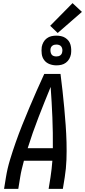

<svg xmlns="http://www.w3.org/2000/svg" viewBox="-20 -1208 544 1228"><path d="M6 0 18 -74Q27 -130 44 -186Q61 -242 80.5 -297.5Q100 -353 122 -408Q144 -463 167 -517.5Q190 -572 214 -626.5Q238 -681 263 -735H367Q374 -681 380 -626.5Q386 -572 391 -517.5Q396 -463 400 -408Q404 -353 405.5 -297.5Q407 -242 405 -186Q403 -130 394 -74L382 0H291L303 -74Q307 -100 310 -127Q313 -154 315 -180H133Q126 -154 119.5 -127Q113 -100 109 -74L97 0ZM157 -260H318Q319 -359 315 -457Q311 -555 304 -652Q264 -555 226 -457Q188 -359 157 -260ZM341 -790Q318 -790 297 -798Q276 -806 263 -823Q250 -840 247 -862.5Q244 -885 247 -908Q250 -924 258 -938.5Q266 -953 279.5 -963Q293 -973 308.5 -976.5Q324 -980 340 -980Q355 -980 370 -977Q385 -974 397.5 -966Q410 -958 418.5 -947Q427 -936 431 -921.5Q435 -907 435.5 -892Q436 -877 434 -862Q431 -846 423 -831.5Q415 -817 401.5 -807Q388 -797 372.5 -793.5Q357 -790 341 -790ZM340 -847Q347 -847 353.5 -848.5Q360 -850 365.5 -854Q371 -858 374 -863.5Q377 -869 378 -876Q380 -885 378.5 -894Q377 -903 372 -910Q367 -917 358.5 -920Q350 -923 341 -923Q334 -923 327.5 -921.5Q321 -920 315.5 -916Q310 -912 307 -906.5Q304 -901 303 -894Q302 -885 303.5 -876Q305 -867 309.5 -860Q314 -853 322.5 -850Q331 -847 340 -847ZM349 -997 301 -1043 444 -1188 504 -1132Z"/></svg>

Font: Iosevka Term Curly Medium
Style: Italic
Weight: 500
Italic angle: -9°
Designer: Belleve Invis
Foundry: Belleve Invis
Version: Version 32.3.0